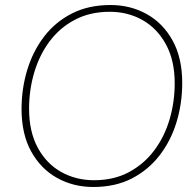

<svg xmlns="http://www.w3.org/2000/svg" viewBox="-20 -735 765 766"><path d="M352 11Q273 11 208 -25Q143 -61 104.5 -130.5Q66 -200 66 -300Q66 -381 88.5 -455.5Q111 -530 155.5 -588.5Q200 -647 266.5 -681Q333 -715 421 -715Q500 -715 565 -679Q630 -643 668.5 -573.5Q707 -504 707 -404Q707 -323 684.5 -248.5Q662 -174 617 -115.5Q572 -57 506 -23Q440 11 352 11ZM355 -16Q434 -16 494 -48Q554 -80 595 -134.5Q636 -189 656.5 -258.5Q677 -328 677 -403Q677 -494 642 -558Q607 -622 548.5 -655Q490 -688 418 -688Q339 -688 278.5 -656Q218 -624 177.5 -569.5Q137 -515 116.5 -445.5Q96 -376 96 -301Q96 -210 130.5 -146Q165 -82 224 -49Q283 -16 355 -16Z"/></svg>

Font: Prodigy Sans ExtraLight
Style: Italic
Weight: 200
Italic angle: -13°
Designer: Wei Huang
Foundry: Wei Huang
Version: Version 1.003; ttfautohint (v1.8.3)